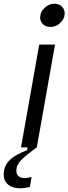

<svg xmlns="http://www.w3.org/2000/svg" viewBox="-91 -793 368 1033"><path d="M107 0H22L120 -553H205ZM125 -699Q125 -728 148.5 -750.5Q172 -773 202 -773Q226 -773 241.5 -758Q257 -743 257 -721Q257 -692 233.5 -670Q210 -648 180 -648Q156 -648 140.5 -662.5Q125 -677 125 -699ZM-71 146Q-71 101 -40.5 70Q-10 39 55 15L57 0H107Q51 40 24 67Q-3 94 -3 126Q-3 144 8.5 154.5Q20 165 42 165Q61 165 79 159L70 213Q41 220 17 220Q-24 220 -47.5 200Q-71 180 -71 146Z"/></svg>

Font: Open Sauce One
Style: Italic
Weight: 400
Italic angle: -10°
Designer: Alfredo Marco Pradil
Foundry: Creative Sauce Fz LLC
Version: Version 1.477